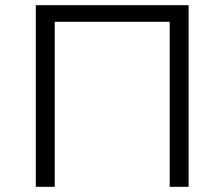

<svg xmlns="http://www.w3.org/2000/svg" viewBox="-20 -720 865 740"><path d="M707 -700V0H634V-636H191V0H118V-700Z"/></svg>

Font: Montserrat-Regular
Style: Regular
Weight: 400
Version: Version 7.200